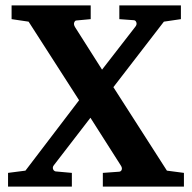

<svg xmlns="http://www.w3.org/2000/svg" viewBox="-20 -691 711 711"><path d="M360.8 0V-50.8L421.9 -55.2Q428.7 -56.2 430.9 -63Q433.1 -69.8 426.8 -79.1L314.9 -254.9L180.2 -80.1Q176.3 -75.7 175.8 -71.5Q175.3 -67.4 176.8 -64Q178.2 -60.5 180.9 -58.6Q183.6 -56.6 186 -56.2L246.1 -50.8V0H9.8V-50.8L74.2 -59.1L272.9 -319.8L85.9 -610.8L22.9 -620.1V-670.9H315.9V-620.1L263.2 -615.2Q257.8 -615.2 254.9 -607.9Q252 -600.6 257.8 -590.8L357.9 -433.1L481 -591.8Q487.8 -600.1 484.9 -608.2Q481.9 -616.2 475.1 -616.2L421.9 -620.1V-670.9H649.9V-620.1L586.9 -610.8L399.9 -368.2L598.1 -59.1L661.1 -50.8V0Z"/></svg>

Font: Charis SIL Phon
Style: Bold
Weight: 700
Foundry: SIL International
Version: Version 5.000